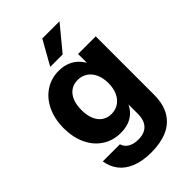

<svg xmlns="http://www.w3.org/2000/svg" viewBox="-274 -836 1148 1148"><g transform="rotate(-45 300.5 -261.5)"><path d="M52.9 43H197.7Q205.2 70.6 231 86Q256.8 101.4 296.1 101.4Q330.5 101.4 354.2 88.8Q377.8 76.2 390 51.5Q402.2 26.8 402.2 -9.4V-88.4H401.8Q387.1 -58.6 364.8 -39.1Q342.5 -19.5 313.6 -10.2Q284.8 -0.8 250.6 -0.8Q184.2 -0.8 133.5 -34Q82.9 -67.3 55.2 -126.6Q27.5 -185.9 27.5 -261.9Q27.5 -338.7 55.5 -398.8Q83.5 -458.9 134 -492.7Q184.5 -526.6 249.4 -526.6Q282.7 -526.6 311.4 -517Q340.1 -507.5 362.8 -488.6Q385.4 -469.6 401.9 -441.8H402.3V-515.6H551.4V-22.3Q551.4 57.8 520 109.9Q488.6 161.9 431.5 186.4Q374.5 210.9 296.1 210.9Q223.1 210.9 171.1 190.1Q119.1 169.2 89.8 131.6Q60.4 93.9 52.9 43ZM407.8 -264.3Q407.8 -307.4 393.2 -339.8Q378.5 -372.3 351.9 -390Q325.3 -407.8 290.5 -407.8Q256.7 -407.8 231.7 -390.9Q206.6 -373.9 193.1 -341.6Q179.5 -309.3 179.5 -264.3Q179.5 -218.9 193.1 -186.7Q206.6 -154.5 231.6 -137.4Q256.5 -120.3 290.5 -120.3Q325.3 -120.3 351.9 -138.1Q378.5 -155.9 393.2 -188.5Q407.8 -221.1 407.8 -264.3ZM316.6 -732.5H462.3L335.2 -578.8H230.1Z"/></g></svg>

Font: Intratopia Thin
Style: Regular
Weight: 100
Designer: Rasmus Andersson
Foundry: rsms
Version: Version 3.000;Glyphs 3.2.3 (3260)